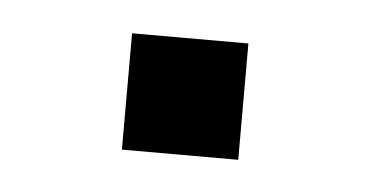

<svg xmlns="http://www.w3.org/2000/svg" viewBox="-26 -138 329 171"><g transform="rotate(5 139.0 -52.0)"><path d="M190.9 -104V0H86.9V-104Z"/></g></svg>

Font: SolaimanLipiNormal
Style: Normal
Weight: 400
Designer: Solaiman Karim
Version: Version 1.6.1 ; ttfautohint (v1.5.65-e2d9)